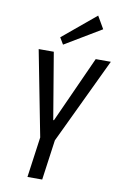

<svg xmlns="http://www.w3.org/2000/svg" viewBox="-101 -994 671 1051"><g transform="rotate(10 234.5 -468.5)"><path d="M68 -700H152L214 -331H218L385 -700H469L241 -221H161ZM165 -259H247L211 0H129ZM397 -868 195 -747 173 -784 357 -937Z"/></g></svg>

Font: Pathway Extreme Condensed
Style: Italic
Weight: 400
Width: 3
Italic angle: -8°
Version: Version 1.001;gftools[0.9.26]